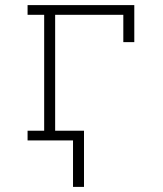

<svg xmlns="http://www.w3.org/2000/svg" viewBox="-20 -550 640 752"><path d="M309 182H266V0H88V-38H153V-492H88V-530H506V-385H463V-492H196V-38H309Z"/></svg>

Font: Iosevka Slab XLtEx
Style: Regular
Weight: 200
Width: 7
Monospace: yes
Designer: Belleve Invis
Foundry: Belleve Invis
Version: Version 11.1.0; ttfautohint (v1.8.3)